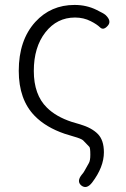

<svg xmlns="http://www.w3.org/2000/svg" viewBox="-20 -567 511 778"><path d="M353 173Q331 201 310 185Q289 168 312 140Q319 132 322 126Q331 110 340 94Q346 84 346 60Q346 32 342 28Q330 15 317 2Q310 -5 278 -14Q260 -19 242 -25Q166 -51 121 -97Q56 -163 56 -280Q56 -404 123 -478Q186 -547 282 -547Q331 -547 371 -527Q400 -513 408 -506Q434 -481 416 -462Q399 -443 385.5 -456Q372 -469 348 -481Q319 -496 284 -496Q211 -496 164 -436Q117 -376 117 -279.5Q117 -183 170 -131Q207 -94 271 -73Q288 -68 305 -63Q352 -49 376.5 -24Q401 1 401 50Q401 110 353 173Z"/></svg>

Font: Resource Han Rounded CN Light
Style: Regular
Weight: 300
Designer: Cyano Hao (round all glyphs); Ryoko NISHIZUKA 西塚涼子 (kana, bopomofo & ideographs); Paul D. Hunt (Latin, Greek & Cyrillic)
Foundry: Cyano Hao
Version: 0.990